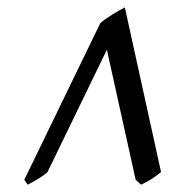

<svg xmlns="http://www.w3.org/2000/svg" viewBox="-20 -777 498 521"><path d="M417 -310.1Q403.3 -298.8 391.4 -291.3Q379.4 -283.7 362.8 -275.9L348.1 -289.1L270 -642.1L108.9 -310.1Q103.5 -305.2 96.2 -300Q88.9 -294.9 81.3 -290.3Q73.7 -285.6 66.9 -282Q60.1 -278.3 55.2 -275.9L45.9 -289.1L252 -713.9Q258.3 -719.7 267.1 -725.8Q275.9 -731.9 285.2 -737.8Q294.4 -743.7 303.2 -748.5Q312 -753.4 318.8 -756.8L417 -310.1Z"/></svg>

Font: GentiumAlt
Style: Italic
Weight: 400
Italic angle: -7°
Designer: J. Victor Gaultney
Version: Version 1.02; 2005; OFL release